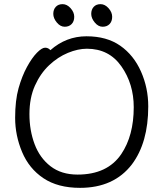

<svg xmlns="http://www.w3.org/2000/svg" viewBox="-20 -888 785 926"><path d="M521 -807Q521 -785 508.5 -772Q496 -759 475 -759Q454 -759 437 -779.5Q420 -800 420 -821Q420 -842 432 -855Q444 -868 465 -868Q486 -868 503.5 -848.5Q521 -829 521 -807ZM338 -807Q338 -785 325.5 -772Q313 -759 292 -759Q271 -759 254 -779.5Q237 -800 237 -821Q237 -842 249 -855Q261 -868 282 -868Q303 -868 320.5 -848.5Q338 -829 338 -807ZM223 -646Q299 -713 397 -713Q495 -713 560 -667.5Q625 -622 660 -543Q695 -464 695 -375Q695 -200 616 -95Q529 18 366 18Q259 18 189.5 -28.5Q120 -75 86.5 -155Q53 -235 53 -319.5Q53 -404 69.5 -462.5Q86 -521 110 -565Q134 -609 158 -633.5Q182 -658 197.5 -658Q213 -658 223 -646ZM354 -46Q498 -46 565 -145Q625 -234 625 -371Q625 -483 565.5 -568Q506 -653 399 -653Q356 -653 307.5 -633Q259 -613 217 -573.5Q175 -534 148.5 -475Q122 -416 122 -337.5Q122 -259 147 -192.5Q172 -126 224 -86Q276 -46 354 -46Z"/></svg>

Font: LXGW WenKai
Style: Regular
Weight: 400
Designer: LXGW / Fontworks Inc.
Foundry: LXGW / Fontworks Inc.
Version: Version 1.520; June 14, 2025